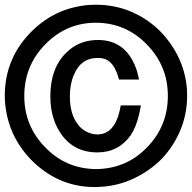

<svg xmlns="http://www.w3.org/2000/svg" viewBox="-35 -756 798 798"><path d="M459.5 -425.3Q439.9 -502 395 -512.7Q389.2 -514.2 382.8 -514.6Q376.5 -515.1 369.6 -515.1Q301.8 -515.1 272.5 -445.8Q255.4 -407.2 255.4 -355.5Q255.4 -280.3 289.1 -238.8Q300.3 -223.1 316.2 -213.4Q332 -203.6 351.1 -199.2H350.6Q356 -198.2 360.8 -197.8Q365.7 -197.3 369.6 -197.3Q406.2 -197.3 429.7 -224.1Q453.1 -251 463.9 -302.2L466.8 -317.9H550.8L543 -280.3Q530.8 -227.1 507.8 -193.4Q457.5 -122.6 369.6 -122.6Q266.6 -122.6 212.9 -208.5Q174.3 -269.5 174.3 -354.5Q174.3 -485.4 254.9 -549.8H254.4Q303.7 -589.8 372.6 -589.8Q493.7 -589.8 535.2 -458L543 -425.3ZM364.3 -736.3Q438 -736.3 502.9 -710.4Q567.9 -684.6 622.6 -634.3Q673.8 -584.5 704.8 -522Q735.8 -459.5 741.7 -388.2Q742.2 -381.3 742.4 -373.8Q742.7 -366.2 742.7 -357.9Q742.7 -283.2 715.3 -216.6Q688 -149.9 637.7 -96.2Q587.4 -45.9 522.5 -14.9Q457.5 16.1 383.8 20.5L358.9 21.5Q215.3 21.5 106.9 -79.6Q1 -180.7 -13.2 -322.3V-321.8Q-14.2 -330.1 -14.6 -338.9Q-15.1 -347.7 -15.1 -357.4Q-15.1 -507.8 87.4 -616.2Q188.5 -723.1 334 -735.4ZM364.3 -661.6Q241.7 -661.6 154.3 -572.8Q66.4 -484.4 65.9 -357.4Q65.9 -232.9 152.3 -144.5Q236.3 -56.2 360.4 -53.2Q488.8 -53.2 575.7 -143.1Q662.6 -231.4 662.6 -357.9Q662.6 -482.4 574.7 -571.8Q488.3 -660.6 364.3 -661.6Z"/></svg>

Font: SolaimanLipi
Style: Bold
Weight: 700
Designer: Solaiman Karim
Foundry: Al Mamun Sumon
Version: Version 2.000